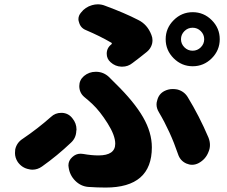

<svg xmlns="http://www.w3.org/2000/svg" viewBox="-20 -803 1040 881"><path d="M826.2 -660.2Q810.5 -644.5 810.5 -623Q810.5 -601.6 826.2 -585.9Q841.8 -570.3 863.8 -570.3Q885.7 -570.3 901.4 -585.9Q917 -601.6 917 -623Q917 -644.5 901.4 -660.2Q885.7 -675.8 863.8 -675.8Q841.8 -675.8 826.2 -660.2ZM776.9 -535.6Q740.2 -572.3 740.2 -623Q740.2 -673.8 776.9 -710.4Q813.5 -747.1 864.3 -747.1Q915 -747.1 951.7 -710.4Q988.3 -673.8 988.3 -623Q988.3 -572.3 951.7 -535.6Q915 -499 864.3 -499Q813.5 -499 776.9 -535.6ZM587.9 -513.7Q567.4 -497.1 541 -497.1Q539.1 -497.1 537.1 -497.1Q508.8 -498 487.3 -517.6Q469.7 -533.2 469.7 -556.6Q469.7 -583 491.2 -599.6Q493.2 -601.6 493.2 -604Q493.2 -606.4 490.2 -607.4Q440.4 -636.7 374 -665Q349.6 -674.8 342.8 -700.2Q339.8 -708 339.8 -714.8Q339.8 -731.4 351.6 -745.1Q371.1 -770.5 402.3 -779.3Q416 -783.2 428.7 -783.2Q446.3 -783.2 462.9 -776.4Q552.7 -743.2 613.3 -711.9Q656.2 -691.4 674.8 -642.6Q679.7 -630.9 679.7 -618.2Q679.7 -610.4 677.7 -601.6Q671.9 -580.1 654.3 -565.4Q618.2 -536.1 587.9 -513.7ZM384.8 54.7Q350.6 51.8 325.2 26.4Q299.8 1 294.9 -35.2Q293.9 -39.1 293.9 -43.9Q293.9 -66.4 311.5 -82Q328.1 -97.7 349.6 -97.7Q355.5 -97.7 361.3 -96.7Q400.4 -89.8 431.6 -89.8Q508.8 -89.8 508.8 -143.6Q508.8 -181.6 473.6 -237.3Q438.5 -293 404.3 -325.2Q385.7 -342.8 366.2 -358.4Q343.8 -377.9 343.8 -408.2Q343.8 -435.5 365.2 -454.1Q388.7 -473.6 418.9 -473.6Q420.9 -473.6 422.9 -473.6Q455.1 -472.7 479.5 -450.2Q497.1 -432.6 508.8 -420.9Q595.7 -335.9 636.2 -265.6Q676.8 -195.3 676.8 -127Q676.8 57.6 464.8 57.6Q426.8 57.6 384.8 54.7ZM936.5 -171.9Q943.4 -154.3 943.4 -137.7Q943.4 -121.1 936.5 -105.5Q923.8 -72.3 891.6 -54.7Q877 -46.9 861.3 -46.9Q848.6 -46.9 835 -52.7Q806.6 -65.4 796.9 -95.7Q761.7 -199.2 709 -288.1Q698.2 -305.7 698.2 -324.2Q698.2 -333 701.2 -341.8Q708 -371.1 733.4 -384.8Q752 -394.5 772.5 -394.5Q782.2 -394.5 793 -392.6Q824.2 -384.8 840.8 -358.4Q894.5 -270.5 936.5 -171.9ZM213.9 -266.6Q233.4 -285.2 260.7 -285.2Q262.7 -285.2 265.6 -285.2Q294.9 -283.2 312.5 -259.8Q331.1 -237.3 331.1 -208Q331.1 -205.1 330.1 -202.1Q329.1 -169.9 305.7 -148.4Q243.2 -88.9 172.9 -39.1Q152.3 -24.4 128.9 -24.4Q121.1 -24.4 113.3 -26.4Q81.1 -32.2 61.5 -59.6Q48.8 -79.1 48.8 -100.6Q48.8 -108.4 49.8 -117.2Q56.6 -148.4 84 -166Q153.3 -212.9 213.9 -266.6Z"/></svg>

Font: Gen Jyuu GothicX Heavy
Style: Bold
Weight: 900
Designer: [Source Han Sans]
Ryoko NISHIZUKA  (kana & ideographs); Paul D. Hunt (Latin, Greek & Cyrillic); Wenlong ZHANG  (bopomofo
Version: Version 1.002.20150607